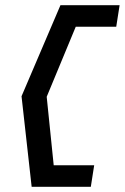

<svg xmlns="http://www.w3.org/2000/svg" viewBox="-20 -650 481 740"><path d="M63 -279 102 70H330L343 -13H187L160 -277L272 -547H428L441 -630H213Z"/></svg>

Font: Charger Sport
Style: SeBdNrwObl
Weight: 600
Designer: Jasper
Foundry: Cannot Into Space Fonts
Version: Version 1.1